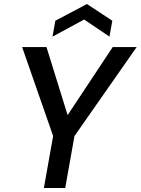

<svg xmlns="http://www.w3.org/2000/svg" viewBox="-20 -934 699 954"><path d="M198 0 244 -258 90 -700H211L316 -362L540 -700H659L350 -258L304 0ZM241 -752 255 -831 412 -914 538 -831 524 -752 398 -837Z"/></svg>

Font: Ultramarine Medium
Style: Italic
Weight: 500
Italic angle: -10°
Designer: Colophon Foundry, Jonny Pinhorn
Foundry: Colophon Foundry
Version: Version 1.200; ttfautohint (v1.8.3)